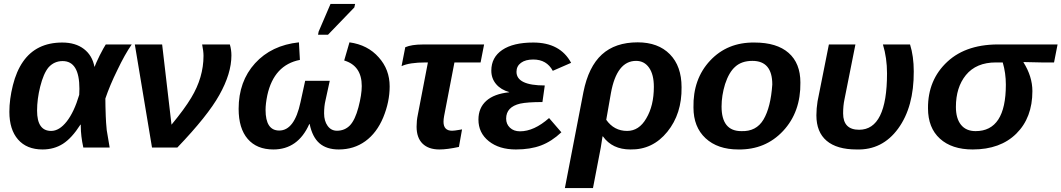

<svg xmlns="http://www.w3.org/2000/svg" viewBox="-20 -756 5440 984"><path d="M299 -538Q367 -538 410 -505Q453 -472 464 -414H465Q470 -429 491 -472Q513 -515 522 -528H655Q620 -478 581 -396Q543 -319 520 -251Q520 -214 522 -160Q523 -130 527 -89L542 0H407Q394 -59 394 -110V-117H392Q348 -48 302.5 -19Q257 10 198 10Q117 10 72.5 -41Q28 -92 28 -183Q28 -247 46 -319Q64 -391 98 -440Q166 -538 299 -538ZM301 -443Q258 -443 229 -411Q203 -380 186 -312Q170 -248 170 -189Q170 -85 242 -85Q284 -85 322 -133.5Q360 -182 386 -270L387 -301Q387 -443 301 -443Z M811 -528 859 -117Q926 -198 960 -255Q1023 -359 1023 -470Q1023 -493 1016 -528H1158Q1166 -501 1166 -472Q1166 -379 1104 -269Q1045 -163 889 0H759L671 -528Z M1641 -175Q1641 -136 1659 -111Q1677 -86 1707 -86Q1747 -86 1774 -114Q1800 -142 1817 -206Q1834 -271 1834 -315Q1834 -419 1744 -446L1771 -539Q1865 -526 1921 -462Q1977 -400 1977 -313Q1977 -234 1944 -154Q1911 -75 1852.5 -32.5Q1794 10 1716 10Q1654 10 1617.5 -21.5Q1581 -53 1567 -120H1565Q1507 10 1381 10Q1296 10 1249.5 -44Q1203 -98 1203 -198Q1203 -339 1287 -431.5Q1371 -524 1512 -539L1517 -449Q1384 -423 1350 -268Q1341 -224 1341 -193Q1341 -87 1411 -87Q1489 -87 1520 -232L1544 -342H1670L1648 -241Q1641 -212 1641 -175ZM1661 -578H1610L1613 -594L1674 -736H1800L1796 -718Z M2173 -436H2162Q2078 -436 2038 -417L2057 -514Q2090 -528 2146 -528H2461L2443 -436H2309L2256 -161Q2253 -145 2253 -132Q2253 -86 2297 -86Q2309 -86 2337 -91L2348 -93L2332 -3Q2272 10 2232 10Q2176 10 2145.5 -20Q2115 -50 2115 -107Q2115 -138 2121 -166Z M2645 -83Q2717 -83 2794 -151L2857 -78Q2807 -31 2752.5 -10.5Q2698 10 2624 10Q2538 10 2485 -32.5Q2432 -75 2432 -143Q2432 -203 2472 -239Q2512 -275 2589 -283L2590 -284Q2547 -296 2522.5 -325Q2498 -354 2498 -394Q2498 -462 2554 -500Q2610 -538 2713 -538Q2851 -538 2907 -434L2813 -393Q2782 -451 2713 -451Q2673 -451 2650 -434Q2627 -417 2627 -388Q2627 -318 2772 -318L2760 -233Q2683 -233 2646 -225Q2574 -208 2574 -148Q2574 -120 2593.5 -101.5Q2613 -83 2645 -83Z M3248 -539Q3353 -539 3413 -478Q3473 -417 3473 -309Q3475 -173 3400 -80.5Q3325 12 3211 10Q3118 10 3070 -57H3068L3059 0L3019 208H2875L2970 -284Q2996 -414 3064.5 -476.5Q3133 -539 3248 -539ZM3240 -444Q3141 -444 3111 -279L3087 -142Q3127 -85 3194 -85Q3255 -85 3292 -149Q3331 -214 3331 -311Q3331 -374 3306.5 -409Q3282 -444 3240 -444Z M4082 -333Q4084 -182 3993.5 -85Q3903 12 3764 10Q3658 10 3596 -47.5Q3534 -105 3534 -205Q3531 -351 3619.5 -445.5Q3708 -540 3847 -538Q3961 -538 4021.5 -485Q4082 -432 4082 -333ZM3938 -323Q3938 -444 3836 -444Q3781 -444 3748 -414Q3716 -386 3696 -325Q3678 -266 3678 -210Q3678 -84 3779 -84Q3856 -81 3893 -143.5Q3930 -206 3938 -323Z M4228 -528H4364L4308 -247Q4301 -215 4301 -175Q4301 -91 4383 -91Q4526 -91 4526 -380Q4526 -459 4505 -528H4644Q4663 -468 4663 -390Q4664 -208 4583 -97Q4502 14 4370 10Q4269 10 4216.5 -34.5Q4164 -79 4164 -165Q4164 -200 4170 -237Z M4965 10Q4858 10 4797 -45.5Q4736 -101 4736 -201Q4735 -347 4835.5 -440Q4936 -533 5114 -528H5400L5382 -436H5317L5226 -438L5225 -437Q5271 -364 5271 -289Q5271 -153 5189 -71.5Q5107 10 4965 10ZM4980 -84Q5135 -84 5135 -322Q5135 -382 5119 -436H5084Q4983 -436 4930 -371Q4879 -308 4879 -208Q4879 -149 4905 -116.5Q4931 -84 4980 -84Z"/></svg>

Font: Libra Sans
Style: Bold Italic
Weight: 700
Italic angle: -12°
Foundry: Context Ltd
Version: Version 1.002